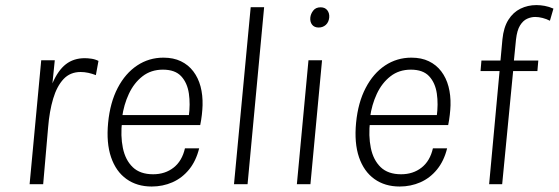

<svg xmlns="http://www.w3.org/2000/svg" viewBox="-20 -706 2142 736"><path d="M93.5 0 138 -475H190L181 -386.5Q202.5 -436.5 232.5 -459.8Q262.5 -483 305 -483Q316 -483 330.2 -481Q344.5 -479 357.5 -472.5L347.5 -418Q333.5 -423.5 318.5 -426.8Q303.5 -430 289 -430Q249 -430 223.5 -402.8Q198 -375.5 183.8 -327.8Q169.5 -280 164.5 -218L145.5 0Z M561.5 9Q505 9 464.8 -19.8Q424.5 -48.5 405.8 -103.2Q387 -158 394.5 -235.5Q402 -313 431.2 -369Q460.5 -425 505.8 -455Q551 -485 606.5 -485Q645 -485 673.5 -471.2Q702 -457.5 721 -432.5Q740 -407.5 748.8 -374.5Q757.5 -341.5 756.5 -302.5Q756 -286 753.8 -266Q751.5 -246 747.5 -226.5H423.5L448 -242Q441.5 -185 451 -138.8Q460.5 -92.5 488.8 -65.2Q517 -38 567 -38Q613 -38 645.5 -63.5Q678 -89 689 -137.5H743.5Q731.5 -89 704.8 -56.2Q678 -23.5 641 -7.2Q604 9 561.5 9ZM448 -256 430 -265H728L703.5 -259Q710 -306.5 704 -347.5Q698 -388.5 674.5 -413.8Q651 -439 604.5 -439Q559 -439 526.2 -413.5Q493.5 -388 474 -346.2Q454.5 -304.5 448 -256Z M877 0 941 -678.5H992.5L929 0Z M1201.5 -600.5Q1185 -600.5 1176.5 -611.2Q1168 -622 1169.5 -638.5Q1171 -653 1180.8 -665.5Q1190.5 -678 1209 -678Q1226 -678 1234.8 -666.5Q1243.5 -655 1242 -638.5Q1240 -620.5 1228.8 -610.5Q1217.5 -600.5 1201.5 -600.5ZM1118 0 1162.5 -475H1214.5L1170 0Z M1512 9Q1455.5 9 1415.2 -19.8Q1375 -48.5 1356.2 -103.2Q1337.5 -158 1345 -235.5Q1352.5 -313 1381.8 -369Q1411 -425 1456.2 -455Q1501.5 -485 1557 -485Q1595.5 -485 1624 -471.2Q1652.5 -457.5 1671.5 -432.5Q1690.5 -407.5 1699.2 -374.5Q1708 -341.5 1707 -302.5Q1706.5 -286 1704.2 -266Q1702 -246 1698 -226.5H1374L1398.5 -242Q1392 -185 1401.5 -138.8Q1411 -92.5 1439.2 -65.2Q1467.5 -38 1517.5 -38Q1563.5 -38 1596 -63.5Q1628.5 -89 1639.5 -137.5H1694Q1682 -89 1655.2 -56.2Q1628.5 -23.5 1591.5 -7.2Q1554.5 9 1512 9ZM1398.5 -256 1380.5 -265H1678.5L1654 -259Q1660.5 -306.5 1654.5 -347.5Q1648.5 -388.5 1625 -413.8Q1601.5 -439 1555 -439Q1509.5 -439 1476.8 -413.5Q1444 -388 1424.5 -346.2Q1405 -304.5 1398.5 -256Z M1822 -433.5 1825.5 -474H1898.5L1906 -555.5Q1910.5 -601 1928.8 -630Q1947 -659 1975.2 -672.8Q2003.5 -686.5 2036 -686.5Q2051.5 -686.5 2068 -683.5Q2084.5 -680.5 2101.5 -673L2088 -626.5Q2074.5 -633.5 2059.8 -637.2Q2045 -641 2031.5 -641Q2016 -641 2000.5 -634Q1985 -627 1973.5 -608.5Q1962 -590 1958 -554.5L1950 -474H2043.5L2040 -433.5H1947L1905 0H1855L1895 -433.5Z"/></svg>

Font: Karla Light
Style: Italic
Weight: 300
Italic angle: -8°
Designer: Jonathan Pinhorn
Version: Version 2.004;gftools[0.9.33]